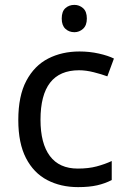

<svg xmlns="http://www.w3.org/2000/svg" viewBox="-20 -757 520 787"><path d="M300 10Q229 10 173.5 -19Q118 -48 86.5 -109Q55 -170 55 -265Q55 -364 88 -426Q121 -488 177.5 -517Q234 -546 306 -546Q347 -546 385 -537.5Q423 -529 447 -517L420 -444Q396 -453 364 -461Q332 -469 304 -469Q146 -469 146 -266Q146 -169 184.5 -117.5Q223 -66 299 -66Q343 -66 376.5 -75Q410 -84 438 -97V-19Q411 -5 378.5 2.5Q346 10 300 10ZM285 -737Q305 -737 320.5 -723.5Q336 -710 336 -681Q336 -653 320.5 -639Q305 -625 285 -625Q263 -625 248 -639Q233 -653 233 -681Q233 -710 248 -723.5Q263 -737 285 -737Z"/></svg>

Font: Noto Sans Osmanya
Style: Regular
Weight: 400
Designer: Monotype Design Team
Foundry: Monotype Imaging Inc.
Version: Version 2.001; ttfautohint (v1.8.4.7-5d5b)